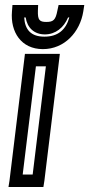

<svg xmlns="http://www.w3.org/2000/svg" viewBox="-20 -725 358 770"><path d="M158 0 217 -484 220 -509H195H105H80L77 -484L18 0L14 25H39H129H154L158 0ZM111 -25H71L124 -459H164L111 -25ZM292 -705H238H215L210 -682C203 -645 194 -637 166 -637C138 -637 131 -645 132 -682L133 -705H110H56H30L28 -679C21 -597 65 -528 152 -528C239 -528 301 -597 314 -679L318 -705H292ZM258 -655C244 -605 212 -578 158 -578C105 -578 80 -605 77 -655H83C89 -614 117 -587 160 -587C202 -587 236 -614 253 -655H258Z"/></svg>

Font: Gamestation Display Outline
Style: Italic
Weight: 400
Designer: Jonas Hecksher
Foundry: Jonas Hecksher, Playtypeª, e-types AS
Version: Version 1.003